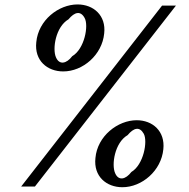

<svg xmlns="http://www.w3.org/2000/svg" viewBox="-20 -820 830 844"><path d="M297.5 -573C352 -605 370.5 -708 352 -741C334 -774 308 -767.5 281 -735C224.5 -702 209.5 -605 226 -568C241 -533 272.5 -540 297.5 -573ZM139.5 -634.5C148.5 -731.5 237.5 -800.5 321 -800.5C391 -800.5 447 -752 438 -673C429 -578.5 344 -506 258 -506C188 -506 130.5 -553.5 139.5 -634.5ZM692.5 -795.5 73 0H133.5L753.5 -795.5ZM557.5 -64C611.5 -96 630 -199 612 -232C593.5 -265 568 -258.5 541 -226C484 -193 469.5 -96 486 -59C501 -23.5 532.5 -31 557.5 -64ZM399.5 -125.5C408 -222 497.5 -291.5 581 -291.5C651 -291.5 706.5 -243 698 -164C689 -69.5 604 3 518 3C448 3 390.5 -44.5 399.5 -125.5Z"/></svg>

Font: Beautique Display Thin
Style: Bold
Weight: 500
Italic angle: -12°
Designer: Nhat-Quang Ngo
Version: Version 1.100;Glyphs 3.2.3 (3260)